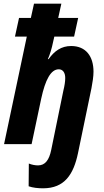

<svg xmlns="http://www.w3.org/2000/svg" viewBox="-20 -780 562 1039"><path d="M213 239C330 239 378 163 402 49L475 -303C481 -334 486 -367 486 -392C486 -475 445 -531 365 -531C312 -531 274 -504 243 -460H239C250 -485 260 -516 268 -556L274 -582H381L403 -683H295L312 -760H164L147 -683H83L61 -582H125L2 0H151L203 -246C225 -348 255 -405 298 -405C320 -405 333 -387 333 -358C333 -338 329 -314 323 -290L257 32C246 85 225 115 186 115C171 115 153 112 136 105L135 228C157 236 186 239 213 239Z"/></svg>

Font: Noto Sans Display SemiCondensed Extra
Style: Italic
Weight: 800
Width: 4
Italic angle: -12°
Designer: Monotype Design Team
Foundry: Monotype Imaging Inc.
Version: Version 1.900